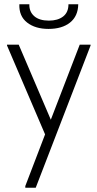

<svg xmlns="http://www.w3.org/2000/svg" viewBox="-20 -643 458 903"><path d="M99 232 192 -11 13 -429V-433H68L219 -80L355 -433H406V-429L148 240H99ZM208 -507Q146 -507 107.5 -537Q69 -567 71 -623H118Q117 -588 141 -567Q165 -546 210 -546Q252 -546 277 -565.5Q302 -585 302 -623H348Q347 -567 309.5 -537Q272 -507 208 -507Z"/></svg>

Font: Tilda Sans Light
Style: Regular
Weight: 300
Designer: ParaType Ltd
Foundry: ParaType Ltd
Version: Version 1.009